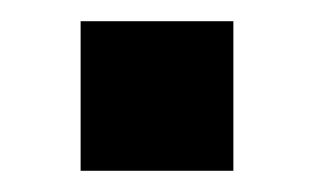

<svg xmlns="http://www.w3.org/2000/svg" viewBox="-20 -161 296 181"><path d="M56 0V-141H200V0Z"/></svg>

Font: Nunito Sans 11pt
Style: Bold
Weight: 700
Version: Version 3.101;gftools[0.9.27]